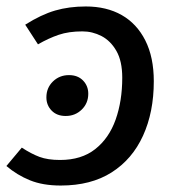

<svg xmlns="http://www.w3.org/2000/svg" viewBox="-20 -559 548 591"><path d="M244 -539.1Q308.1 -539.1 354.7 -512.6Q401.3 -486 427.3 -434.5Q453.4 -382.9 453.4 -308.9Q453.4 -213.9 420.3 -141.4Q387.3 -68.9 323.7 -28.4Q260.1 12.1 167 12.1Q111.9 12.1 72.3 -4Q32.7 -20 -0.3 -48L47.1 -104.6Q76.1 -85.6 101.5 -76.1Q127 -66.6 165 -66.6Q230.8 -66.6 273.1 -100Q315.5 -133.4 335.9 -190.7Q356.3 -248.1 356.3 -319.8Q356.3 -370.7 338.4 -402.1Q320.4 -433.5 292.5 -448Q264.6 -462.4 233.6 -462.4Q191.7 -462.4 160.8 -451.9Q129.8 -441.4 96.9 -422.5L57.6 -483Q106.6 -514 149.7 -526.6Q192.8 -539.1 244 -539.1ZM182.2 -202Q155 -202 138.9 -218.6Q122.8 -235.2 122.8 -259.3Q122.8 -288.5 142.9 -308.2Q163.1 -327.8 192.3 -327.8Q219.5 -327.8 235.6 -311.2Q251.7 -294.6 251.7 -270.5Q251.7 -241.2 231.5 -221.6Q211.4 -202 182.2 -202Z"/></svg>

Font: Fira Sans Variable
Style: Italic
Weight: 397
Italic angle: -8°
Designer: Carrois Corporate & Edenspiekermann AG
Foundry: Carrois Corporate GbR & Edenspiekermann AG
Version: Version 4.202